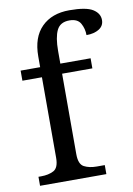

<svg xmlns="http://www.w3.org/2000/svg" viewBox="-87 -825 612 881"><g transform="rotate(-10 219.5 -385.0)"><path d="M27 0V-42H40Q74 -42 98 -54.5Q122 -67 122 -114V-489H31V-536H122V-586Q122 -675 169.5 -722.5Q217 -770 299 -770Q377 -770 408 -750.5Q439 -731 439 -700Q439 -673 416 -658.5Q393 -644 357 -644Q357 -674 343 -699Q329 -724 291 -724Q248 -724 232 -691Q216 -658 216 -595V-536H357V-489H216V-114Q216 -67 240 -54.5Q264 -42 298 -42H336V0Z"/></g></svg>

Font: Noto Serif Khitan Small Script
Style: Regular
Weight: 400
Designer: LIU Zhao, ZHANG Congyu, Kushim JIANG
Foundry: Guyu Beijing Co. Ltd.
Version: Version 1.000; ttfautohint (v1.8.4.7-5d5b)